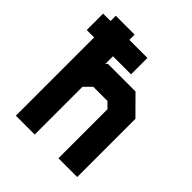

<svg xmlns="http://www.w3.org/2000/svg" viewBox="-204 -884 1019 1019"><g transform="rotate(45 305.5 -375.0)"><path d="M79 0V-587.5H23.5V-710.5H79V-750H220.5V-710.5H356V-587.5H220.5V-530.5L230 -540H437L539.5 -437V0H398.5V-368L367.5 -399H261L220.5 -358.5V0Z"/></g></svg>

Font: Tourney Expanded Black
Style: Regular
Weight: 900
Width: 7
Designer: Tyler Finck
Foundry: Etcetera Type Co
Version: Version 1.010; ttfautohint (v1.8.3)